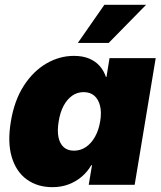

<svg xmlns="http://www.w3.org/2000/svg" viewBox="-20 -772 672 802"><path d="M199.2 9.8Q136.2 9.8 91.8 -22.5Q47.4 -54.7 29.1 -116Q10.7 -177.2 25.4 -264.6Q40 -353 79.6 -414.1Q119.1 -475.1 173.8 -506.8Q228.5 -538.6 288.6 -538.6Q325.2 -538.6 351.8 -527.6Q378.4 -516.6 396 -496.8Q413.6 -477.1 422.4 -450.7H424.8L437.5 -529.3H630.4L542.5 0H350.6L364.3 -82H361.3Q345.2 -54.2 321 -33.7Q296.9 -13.2 266.1 -1.7Q235.4 9.8 199.2 9.8ZM289.1 -142.6Q315.9 -142.6 338.4 -157.5Q360.8 -172.4 376.5 -200Q392.1 -227.5 398.4 -264.6Q404.8 -302.7 397.9 -330.1Q391.1 -357.4 373.8 -372.3Q356.4 -387.2 329.1 -387.2Q302.7 -387.2 281.5 -372.3Q260.3 -357.4 245.6 -330.1Q231 -302.7 225.1 -264.6Q218.8 -227.1 224.1 -199.7Q229.5 -172.4 245.8 -157.5Q262.2 -142.6 289.1 -142.6ZM305.2 -592.8 416 -752H590.3L434.1 -592.8Z"/></svg>

Font: Inter 24pt Black
Style: Italic
Weight: 900
Italic angle: -9.3988°
Designer: Rasmus Andersson
Foundry: rsms
Version: Version 4.001;git-66647c0bb